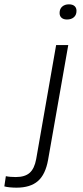

<svg xmlns="http://www.w3.org/2000/svg" viewBox="-132 -678 382 886"><path d="M-56 188Q-70 188 -86.5 186.5Q-103 185 -112 182L-105 135Q-96 137 -83.5 138Q-71 139 -59 139Q-17 139 5 119.5Q27 100 35 56L127 -470H183L90 59Q78 127 43 157.5Q8 188 -56 188ZM177 -588Q161 -588 152 -596Q143 -604 143 -618Q143 -637 155 -647.5Q167 -658 186 -658Q203 -658 212 -650Q221 -642 221 -628Q221 -609 209 -598.5Q197 -588 177 -588Z"/></svg>

Font: Celebes Light
Style: Italic
Weight: 300
Italic angle: -10°
Designer: Anugrah Pasau
Foundry: Lafontype
Version: Version 1.000; ttfautohint (v1.8.4)